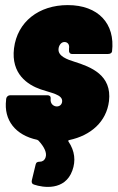

<svg xmlns="http://www.w3.org/2000/svg" viewBox="-20 -548 462 754"><path d="M408 -151C420 -253 338 -285 271 -306C246 -314 206 -327 210 -357C211 -368 219 -383 233 -383C245 -383 254 -374 251 -357V-351C250 -342 255 -336 263 -336H404C413 -336 419 -340 420 -346C433 -455 366 -528 246 -528C133 -528 48 -463 35 -358C23 -258 88 -215 140 -197C180 -183 227 -177 224 -149C223 -138 215 -130 203 -130C192 -130 176 -139 179 -161C180 -169 175 -174 166 -174H20C12 -174 5 -168 4 -159V-156C-6 -76 41 -17 126 1C128 2 130 3 131 4C155 30 165 53 159 70C155 82 146 87 137 87C128 87 122 89 120 98L105 160C103 169 106 175 114 177C149 189 235 202 264 122C278 84 274 45 249 8C247 5 248 3 252 2C337 -16 398 -70 408 -151Z"/></svg>

Font: Barlow Condensed Black
Style: Italic
Weight: 900
Width: 3
Italic angle: -7°
Designer: Jeremy Tribby
Foundry: Tribby Type
Version: Version 1.422;hotconv 1.0.109;makeotfexe 2.5.65596